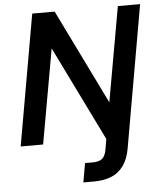

<svg xmlns="http://www.w3.org/2000/svg" viewBox="-60 -752 849 1023"><g transform="rotate(-5 364.0 -240.0)"><path d="M28 0 151 -700H271L519 -193L609 -700H728L595 59Q585 117 559 152.5Q533 188 493.5 204Q454 220 403 220H344L362 118H402Q437 118 453.5 104.5Q470 91 476 58L486 0L238 -506L148 0Z"/></g></svg>

Font: DM Sans 10pt SemiBold
Style: Italic
Weight: 600
Italic angle: -10°
Version: Version 4.004;gftools[0.9.30]